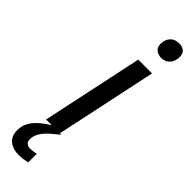

<svg xmlns="http://www.w3.org/2000/svg" viewBox="-361 -740 961 961"><g transform="rotate(45 119.0 -259.5)"><path d="M25.9 0 140.1 -538.1H237.8L123.5 0ZM215.8 -625Q193.4 -625 178.2 -637.2Q163.1 -649.4 163.1 -673.3Q163.1 -692.4 170.7 -707.8Q178.2 -723.1 192.6 -731.9Q207 -740.7 227.5 -740.7Q251 -740.7 264.4 -729.2Q277.8 -717.8 277.8 -694.3Q277.8 -663.1 260 -644Q242.2 -625 215.8 -625ZM53.2 222.7Q12.7 222.7 -12.9 201.9Q-38.6 181.2 -38.6 140.1Q-38.6 108.4 -24.7 83.7Q-10.7 59.1 13.2 38.3Q37.1 17.6 67.4 -1L133.8 0Q112.8 16.6 90.6 35.9Q68.4 55.2 53.2 77.9Q38.1 100.6 38.1 127Q38.1 143.6 47.4 151.6Q56.6 159.7 71.3 159.7Q83.5 159.7 94 158Q104.5 156.2 114.3 154.3V214.4Q100.6 218.3 85.2 220.5Q69.8 222.7 53.2 222.7Z"/></g></svg>

Font: Open Sans Medium
Style: Italic
Weight: 500
Italic angle: -12°
Designer: Monotype Design Team
Foundry: Monotype Imaging Inc.
Version: Version 3.000